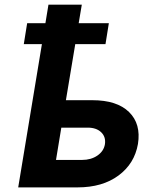

<svg xmlns="http://www.w3.org/2000/svg" viewBox="-20 -812 672 832"><path d="M451.7 -711.6 437.1 -620.7H306.1L265.6 -377.8H380Q486.9 -377.8 539.2 -326.5Q591.6 -275.2 577.8 -188.2Q562.9 -102.6 493.3 -51.3Q423.7 0 316.4 0H58.9L161.6 -620.7H83.1L97.7 -711.6H176.8L190 -791.9H334.5L321 -711.6ZM245.7 -258.9 222.7 -119H335.9Q374.6 -119 402.2 -138Q429.7 -157 434.7 -187.1Q439.3 -218.8 418.5 -238.8Q397.7 -258.9 360.1 -258.9Z"/></svg>

Font: Karasuma Gothic
Style: Bold Italic
Weight: 700
Italic angle: 9.39998°
Designer: Rasmus Andersson / Ryoko Nishizuka
Foundry: Genbu
Version: Version 1.00